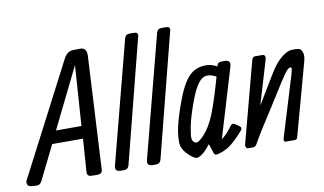

<svg xmlns="http://www.w3.org/2000/svg" viewBox="-136 -923 1840 1091"><g transform="rotate(-10 784.5 -377.5)"><path d="M157.2 -289.1H304.2L328.1 -636.2ZM122.6 -216.8 25.4 -20Q14.2 2.9 -11.7 0L-34.7 -2Q-51.8 -2.9 -57.1 -14.9Q-62.5 -26.9 -55.7 -40L277.3 -682.1Q298.3 -722.2 332.5 -722.2L372.6 -723.1Q412.1 -723.1 409.2 -674.8L374.5 -22Q372.6 -1 344.2 0L310.5 -1Q285.2 -1 287.1 -27.8L300.3 -216.8Z M710.4 -735.8 528.3 -22Q522.5 0 498 0H481.4Q444.3 0 452.1 -32.2L635.3 -736.8Q641.1 -758.8 665 -758.8H688Q716.3 -758.8 710.4 -735.8Z M895 -735.8 712.9 -22Q707 0 682.6 0H666Q628.9 0 636.7 -32.2L819.8 -736.8Q825.7 -758.8 849.6 -758.8H872.6Q900.9 -758.8 895 -735.8Z M1124 -487.8Q1127.9 -511.2 1147 -511.2L1169.9 -512.2Q1206.5 -511.2 1196.8 -476.1L1076.7 -76.2Q1107.9 -99.1 1138.7 -142.1Q1149.9 -158.2 1163.6 -148.9L1188 -132.8Q1203.6 -122.1 1192.9 -107.9Q1151.9 -60.1 1117.4 -33.4Q1083 -6.8 1035.6 3.9Q1022 5.9 1017.6 -6.8L999 -62Q970.7 -24.9 950.7 -11Q930.7 2.9 919.9 2.9H918Q909.7 2.9 893.3 -8.5Q877 -20 860.8 -38.6Q844.7 -57.1 837.6 -79.1Q830.6 -101.1 838.6 -158.9Q846.7 -216.8 884.3 -320.8Q921.9 -424.8 961.4 -465.8Q1001 -506.8 1060.5 -505.9Q1093.8 -505.9 1124 -487.8ZM1108.9 -432.1Q1055.7 -461.9 1022.2 -433.3Q988.8 -404.8 956.8 -316.9Q924.8 -229 915.3 -179Q905.8 -128.9 907.2 -110.8Q908.7 -92.8 924.8 -84.5Q940.9 -76.2 978.3 -117.2Q1015.6 -158.2 1043.7 -229.5Q1071.8 -300.8 1108.9 -432.1Z M1325.2 -227.1 1429.2 -398.9Q1462.4 -453.1 1497.3 -480.5Q1532.2 -507.8 1557.1 -507.8H1578.1Q1594.2 -507.8 1603.3 -502.4Q1612.3 -497.1 1617.9 -478Q1623.5 -459 1612.3 -421.9L1500.5 -14.2Q1497.6 0 1484.4 0H1432.1Q1417.5 0 1424.3 -23.9L1529.3 -367.2Q1537.1 -394 1537.1 -402.6Q1537.1 -411.1 1530.3 -411.1Q1523.4 -411.1 1513.9 -402.1Q1504.4 -393.1 1488.3 -369.1Q1469.2 -341.8 1442.4 -298.3Q1415.5 -254.9 1374.5 -190.9Q1297.4 -73.2 1265.1 -14.2Q1257.3 0 1241.2 0H1213.4Q1207.5 0 1203.4 -8.1Q1199.2 -16.1 1202.1 -25.9L1323.2 -481.9Q1328.1 -507.8 1343.3 -507.8H1384.3Q1408.2 -507.8 1400.4 -479Z"/></g></svg>

Font: Allan
Style: Regular
Weight: 400
Designer: Anton Koovit
Foundry: Anton Koovit
Version: Version 1.002